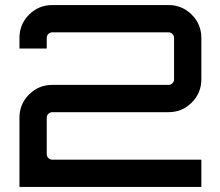

<svg xmlns="http://www.w3.org/2000/svg" viewBox="-20 -740 870 760"><path d="M187 -720H647Q701 -720 739 -682Q777 -644 777 -590V-426Q777 -372 739 -334Q701 -296 647 -296H187Q178 -296 171.5 -289.5Q165 -283 165 -274V-130Q165 -121 171.5 -114.5Q178 -108 187 -108H777V0H57V-274Q57 -328 95 -366Q133 -404 187 -404H647Q656 -404 662.5 -410.5Q669 -417 669 -426V-590Q669 -599 662.5 -605.5Q656 -612 647 -612H187Q178 -612 171.5 -605.5Q165 -599 165 -590V-548H57V-590Q57 -644 95 -682Q133 -720 187 -720Z"/></svg>

Font: Orbitron
Style: Regular
Weight: 500
Designer: Matt McInerney
Foundry: Matt McInerney
Version: 1.000